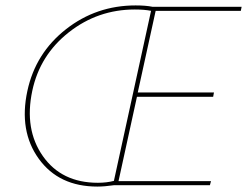

<svg xmlns="http://www.w3.org/2000/svg" viewBox="-20 -683 911 708"><path d="M868 -643H554L488 -342H769L766 -326H485L417 -15H758L754 0H400Q365 5 339 5Q197 5 123 -97.5Q49 -200 81 -348Q111 -487 223 -575Q335 -663 480 -663Q518 -663 542 -658H871ZM400 -16 537 -643Q513 -648 477 -648Q341 -648 234 -564Q127 -480 99 -348Q69 -206 138 -107.5Q207 -9 341 -9Q373 -9 400 -16Z"/></svg>

Font: EauTestText Thin
Style: Italic
Weight: 250
Italic angle: -12°
Designer: Christian Thalmann (Catharsis Fonts)
Version: Version 0.001;PS 000.001;hotconv 1.0.88;makeotf.lib2.5.64775